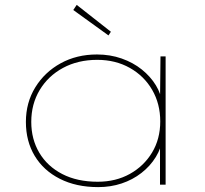

<svg xmlns="http://www.w3.org/2000/svg" viewBox="-20 -756 839 786"><path d="M382 10Q292 10 225 -24Q158 -58 122 -118Q86 -178 86 -257Q86 -336 124.5 -398.5Q163 -461 228.5 -497Q294 -533 377 -533Q431 -533 478 -516.5Q525 -500 560.5 -471.5Q596 -443 618 -407Q640 -371 643 -334L635 -335L637 -525H658V0H635V-183L647 -195Q641 -151 618 -113.5Q595 -76 559 -48Q523 -20 478 -5Q433 10 382 10ZM380 -12Q454 -12 511.5 -44Q569 -76 602.5 -131.5Q636 -187 636 -259Q636 -331 603 -388Q570 -445 511.5 -478Q453 -511 378 -511Q299 -511 238 -478Q177 -445 142.5 -387.5Q108 -330 108 -257Q108 -186 141 -130.5Q174 -75 235 -43.5Q296 -12 380 -12ZM424 -611 280 -715 294 -736 434 -626Z"/></svg>

Font: Lexend Giga Thin
Style: Regular
Weight: 250
Version: Version 1.007